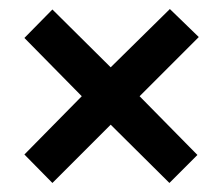

<svg xmlns="http://www.w3.org/2000/svg" viewBox="-20 -566 494 425"><path d="M356 -546 420 -484 289 -353 417 -223 355 -161 225 -290 96 -161 34 -224 161 -353 34 -482 96 -545 225 -417Z"/></svg>

Font: Noto Sans Malayalam ExtraCondensed SemiBold
Style: Regular
Weight: 600
Width: 2
Designer: Jelle Bosma - Monotype Design Team
Foundry: Monotype Imaging Inc.
Version: Version 2.104; ttfautohint (v1.8.4.7-5d5b)